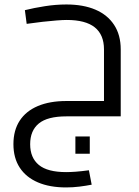

<svg xmlns="http://www.w3.org/2000/svg" viewBox="-20 -520 619 858"><path d="M40 124.1Q40 62.5 67.9 19.5Q95.8 -23.5 149.1 -46.1Q202.3 -68.6 276.7 -68.6H444.7V-299.3Q444.7 -364.9 403.4 -397.9Q362.1 -430.8 278.4 -430.8Q261 -430.8 232.8 -428.6Q204.6 -426.4 170.4 -422.6Q136.2 -418.8 99.2 -413.4L91.2 -474.6Q132.2 -484.8 181 -492.4Q229.8 -500 276.6 -500Q352.2 -500 406.3 -476.9Q460.4 -453.8 489.9 -408.8Q519.5 -363.7 519.5 -299.3V0H276.7Q192.3 0 153.6 31.7Q114.8 63.4 114.8 124.5Q114.8 185.1 153.6 217.1Q192.3 249.1 275.5 249.1Q294.3 249.1 318.6 247.3Q343 245.5 377.3 240.9L389.7 305.3Q364.2 310.3 334.5 314Q304.9 317.6 275.3 317.6Q202.3 317.6 149.6 295.1Q96.8 272.6 68.4 229.4Q40 186.2 40 124.1ZM316.9 167V89.9H381.2V167Z"/></svg>

Font: Titillium Web
Style: Bold
Weight: 700
Designer: Mohamed Gaber, Accademia di Belle Arti di Urbino
Foundry: Kief Type Foundry, Accademia di Belle Arti di Urbino
Version: Version 3.000